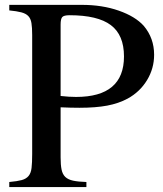

<svg xmlns="http://www.w3.org/2000/svg" viewBox="-20 -758 660 778"><path d="M225.6 -120.1Q225.6 -89.8 229.5 -70.8Q233.4 -51.8 244.6 -41Q255.9 -30.3 276.4 -25.9Q296.9 -21.5 330.1 -20.5V0H17.6V-20.5Q49.8 -23.4 67.9 -28.3Q85.9 -33.2 95.7 -44.9Q105.5 -56.6 107.9 -77.6Q110.4 -98.6 110.4 -133.8V-616.2Q110.4 -646.5 107.4 -664.6Q104.5 -682.6 94.7 -692.9Q85 -703.1 66.4 -708Q47.9 -712.9 17.6 -715.8V-738.3H311.5Q394.5 -738.3 461.4 -714.8Q528.3 -691.4 562.5 -653.3Q604.5 -603.5 604.5 -536.1Q604.5 -480.5 575.7 -433.1Q546.9 -385.7 497.1 -358.4Q460.9 -338.9 414.6 -330.1Q368.2 -321.3 301.8 -321.3Q280.3 -321.3 264.2 -321.8Q248 -322.3 225.6 -323.2ZM225.6 -369.1Q245.1 -367.2 258.3 -366.2Q271.5 -365.2 288.1 -365.2Q482.4 -365.2 482.4 -529.3Q482.4 -616.2 429.2 -656.2Q376 -696.3 261.7 -696.3Q239.3 -696.3 232.4 -689Q225.6 -681.6 225.6 -658.2Z"/></svg>

Font: Jomolhari
Style: Regular
Weight: 400
Designer: Christopher J. Fynn
Foundry: Christopher  J.  Fynn (Karma Drubgy¸ Tenzin).
Version: Version alpha 0.003c 2006